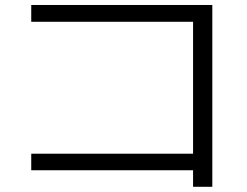

<svg xmlns="http://www.w3.org/2000/svg" viewBox="-20 -715 978 759"><path d="M743.2 -42V23.4H819.3V-695.3H103.5V-628.9H743.2V-107.4H103.5V-42Z"/></svg>

Font: Pretendard Variable
Style: Regular
Weight: 400
Designer: Base glyphs from Inter by Rasmus Andersson; Hangeul glyphs from Noto Sans CJK(Source Han Sans) by Jang Soo-young and Kan
Foundry: Kil Hyung-jin
Version: Version 1.309;Glyphs 3.2 (3225)